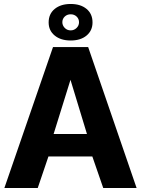

<svg xmlns="http://www.w3.org/2000/svg" viewBox="-20 -947 710 967"><path d="M247 -710H424L668 0H500L445 -159H224L170 0H2ZM418 -272 335 -545 250 -272ZM225 -834Q225 -877 255.5 -902Q286 -927 336 -927Q386 -927 416 -902Q446 -877 446 -834Q446 -793 416 -768Q386 -743 336 -743Q286 -743 255.5 -768Q225 -793 225 -834ZM336 -875Q318 -875 306 -863.5Q294 -852 294 -835Q294 -819 306 -806.5Q318 -794 336 -794Q353 -794 365.5 -806Q378 -818 378 -835Q378 -852 366 -863.5Q354 -875 336 -875Z"/></svg>

Font: Raleway Thin ExtraBold
Style: Regular
Weight: 800
Version: Version 4.026